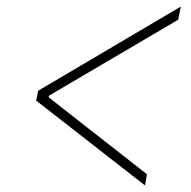

<svg xmlns="http://www.w3.org/2000/svg" viewBox="-20 -590 580 584"><path d="M90 -284 96 -314 530 -570 522 -530 129 -299 128 -294 427 -60 421 -26Z"/></svg>

Font: IBM Plex Sans Cond ExtLt
Style: Italic
Weight: 200
Width: 3
Italic angle: -11°
Designer: Mike Abbink, Paul van der Laan, Pieter van Rosmalen
Foundry: Bold Monday
Version: Version 1.3